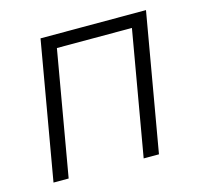

<svg xmlns="http://www.w3.org/2000/svg" viewBox="-83 -619 753 711"><g transform="rotate(-15 293.5 -264.0)"><path d="M442.4 0H383.8L466.8 -478H179.2L96.2 0H38.1L129.9 -528.3H534.2Z"/></g></svg>

Font: Roboto Mono Light
Style: Italic
Weight: 300
Designer: Google
Version: Version 2.000985; 2015; ttfautohint (v1.3)